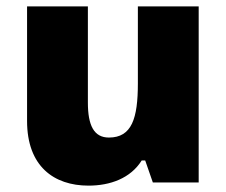

<svg xmlns="http://www.w3.org/2000/svg" viewBox="-20 -573 710 603"><path d="M604 -553H413V-311C413 -201 394 -141 322 -141C275 -141 256 -179 256 -251V-553H65V-193C65 -51 149 10 258 10C326 10 390 -13 425 -69H436L460 0H604Z"/></svg>

Font: Noto Sans Arabic UI Bk
Style: Regular
Weight: 900
Designer: Monotype Design Team, Nadine Chahine and Nizar Qandah
Foundry: Monotype Imaging Inc.
Version: Version 2.010